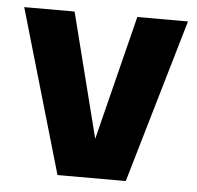

<svg xmlns="http://www.w3.org/2000/svg" viewBox="-44 -575 636 619"><g transform="rotate(5 274.5 -265.0)"><path d="M164 0 10 -530H173L275 -127L376 -530H540L385 0Z"/></g></svg>

Font: Cooper Hewitt
Style: Bold
Weight: 711
Designer: Village Type and Design LLC
Foundry: Cooper Hewitt Smithsonian Design Museum
Version: 1.000